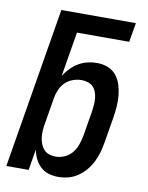

<svg xmlns="http://www.w3.org/2000/svg" viewBox="-84 -796 668 865"><g transform="rotate(10 250.0 -363.5)"><path d="M242 8Q219 8 197.5 1.5Q176 -5 160.5 -20Q145 -35 135.5 -54.5Q126 -74 122 -96L106 0H4L126 -735H467L452 -647H213L179 -443Q191 -462 207 -478.5Q223 -495 242.5 -506.5Q262 -518 283.5 -523Q305 -528 326 -528Q352 -528 375.5 -519Q399 -510 414 -491.5Q429 -473 436.5 -449.5Q444 -426 446.5 -401Q449 -376 447 -350Q445 -324 441 -299L421 -179Q417 -156 410.5 -133.5Q404 -111 393.5 -90Q383 -69 367 -50Q351 -31 331 -17.5Q311 -4 288 2Q265 8 242 8ZM215 -80Q235 -80 255.5 -89Q276 -98 290 -115Q304 -132 311 -152.5Q318 -173 322 -193L342 -313Q344 -328 345 -342.5Q346 -357 344.5 -371Q343 -385 338 -398.5Q333 -412 323.5 -421.5Q314 -431 300 -435.5Q286 -440 272 -440Q252 -440 232 -433Q212 -426 197 -411.5Q182 -397 173.5 -377.5Q165 -358 162 -339L142 -219Q139 -203 138 -187Q137 -171 138.5 -156Q140 -141 145.5 -126.5Q151 -112 160.5 -101Q170 -90 184.5 -85Q199 -80 215 -80Z"/></g></svg>

Font: Iosevka SS04 Semibold Oblique
Style: Regular
Weight: 600
Italic angle: -9°
Monospace: yes
Designer: Belleve Invis
Foundry: Belleve Invis
Version: Version 19.0.0; ttfautohint (v1.8.4)